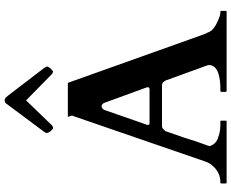

<svg xmlns="http://www.w3.org/2000/svg" viewBox="-105 -897 1002 832"><g transform="rotate(-90 396.0 -481.0)"><path d="M179 -76C180 -77 181 -79 181 -82C183 -85 184 -91 187 -98C196.7 -123.8 205.5 -150.4 215 -182C223 -204 231 -229 242 -260L243 -264C249.5 -270.5 253.7 -280 266 -280H443C450.3 -280 457.2 -275.5 459 -270C461 -268 463 -266 463 -264C465 -261 465 -260 465 -259L529 -83C530 -80 530 -78 530 -76C530 -33.6 467.6 -27 425 -27H418C417 -27 416 -26 415 -26C414 -24 414 -24 414 -23V-4C414 -3 414 -2 415 -2C416 0 417 0 418 0H761C763 0 764 0 765 -2V-22C765 -23 765 -24 764 -26C763 -26 762 -27 761 -27C754 -27 746 -28 739 -31C713.8 -40.4 696.4 -48.6 681 -64C677 -70 673 -75 671 -82C667 -88 664 -96 661 -105L454 -685C453 -686 453 -687 451 -688H307C306 -688 306 -687 306 -686C306 -684.2 311 -673.6 311 -670V-668L310 -667L114 -98C109 -82 102 -69 93 -60C75.9 -40.8 54 -27 21 -27C18 -27 17 -26 17 -23V-4C17 -1 18 0 21 0H286C287 0 288 0 289 -2V-26C288 -26 287 -27 286 -27H273C255.1 -27 233.7 -29.4 219 -36C201.2 -40 187 -52 181 -68C180 -69 180 -71 179 -72ZM425 -334H279C276 -334 273 -334 273 -336C271 -336 271 -338 271 -340V-346C272 -347 272 -349 273 -350L335 -528C336.5 -533.9 344.1 -542 351 -542C357.8 -542 365.6 -535.1 367 -528L432 -350C433 -349 433 -347 433 -346C434 -344 434 -342 434 -341C434 -336 430.6 -334 425 -334ZM377 -869 491 -757C492 -756 494 -754 497 -754C499 -752 501 -752 502 -752C503 -752 505 -753 507 -756L515 -763C518 -766 520 -768 521 -772C523 -774 524 -777 524 -778C523 -781 521 -785 518 -790L397 -948C394 -951 391 -954 388 -958C385 -960 381 -962 377 -962C371 -962 362.8 -957.5 361 -952L241 -791C237.7 -786.1 236 -785 236 -778C236 -769.9 250.4 -752 258 -752C259 -752 261 -752 263 -754C266 -754 268 -756 269 -757Z"/></g></svg>

Font: fbb
Style: Bold
Weight: 400
Designer: David J. Perry, Michael Sharpe
Version: Version 1.045